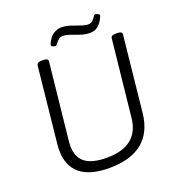

<svg xmlns="http://www.w3.org/2000/svg" viewBox="-150 -968 1012 1095"><g transform="rotate(-20 356.0 -420.0)"><path d="M328 6Q210 6 151 -43Q92 -92 92 -188Q92 -197 92.5 -206Q93 -215 94 -224L142 -684Q144 -694 151 -698Q158 -702 174 -702H182Q213 -702 211 -684L162 -221Q161 -214 160.5 -206Q160 -198 160 -190Q160 -120 202.5 -87Q245 -54 334 -54Q430 -54 482.5 -96Q535 -138 543 -221L592 -684Q593 -694 600 -698Q607 -702 623 -702H631Q662 -702 660 -684L612 -224Q600 -110 528.5 -52Q457 6 328 6ZM276 -753Q270 -753 261 -756.5Q252 -760 252 -766Q252 -769 253.5 -773.5Q255 -778 257 -782Q275 -817 298 -829.5Q321 -842 341 -842Q368 -842 396 -833Q424 -824 449.5 -814.5Q475 -805 493 -805Q511 -805 521.5 -815.5Q532 -826 538 -836Q544 -846 549 -846Q557 -846 566 -841Q575 -836 575 -831Q575 -829 571.5 -821Q568 -813 561 -801Q547 -779 530 -767.5Q513 -756 486 -756Q458 -756 430 -765.5Q402 -775 378 -784Q354 -793 334 -793Q317 -793 306.5 -783Q296 -773 289 -763Q282 -753 276 -753Z"/></g></svg>

Font: Asap Light
Style: Italic
Weight: 300
Italic angle: -6°
Designer: Pablo Cosgaya
Foundry: Omnibus-Type
Version: Version 3.001